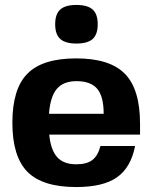

<svg xmlns="http://www.w3.org/2000/svg" viewBox="-20 -746 616 776"><path d="M179 -202Q185 -140 211 -111Q237 -82 288 -82Q331 -82 353.5 -99.5Q376 -117 386 -156H526Q509 -69 453 -29.5Q397 10 288 10Q152 10 91 -51.5Q30 -113 30 -250Q30 -387 91 -448.5Q152 -510 288 -510Q424 -510 485 -447.5Q546 -385 546 -246V-202ZM289 -418Q236 -418 209.5 -386.5Q183 -355 178 -286H399Q399 -356 373 -387Q347 -418 289 -418ZM223.5 -707.5Q244 -726 289 -726Q334 -726 354.5 -707.5Q375 -689 375 -648Q375 -607 354.5 -588.5Q334 -570 289 -570Q244 -570 223.5 -588.5Q203 -607 203 -648Q203 -689 223.5 -707.5Z"/></svg>

Font: Fivo Sans Modern
Style: Regular
Weight: 700
Designer: Alexander Slobzheninov
Foundry: Alexander Slobzheninov
Version: 1.0